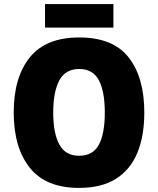

<svg xmlns="http://www.w3.org/2000/svg" viewBox="-20 -908 772 938"><path d="M685 -358Q685 -244 651 -161.5Q617 -79 546.5 -34.5Q476 10 366 10Q204 10 125.5 -88.5Q47 -187 47 -359Q47 -530 125.5 -627.5Q204 -725 367 -725Q532 -725 608.5 -627.5Q685 -530 685 -358ZM240 -358Q240 -257 270 -202Q300 -147 366 -147Q434 -147 463 -201Q492 -255 492 -358Q492 -461 463 -516Q434 -571 367 -571Q300 -571 270 -515.5Q240 -460 240 -358ZM534 -888V-773H200V-888Z"/></svg>

Font: Noto Sans Lao Looped SemiCondensed Black
Style: Regular
Weight: 900
Width: 4
Designer: Mark Frömberg, Ben Mitchell
Foundry: The Fontpad Ltd
Version: Version 1.002; ttfautohint (v1.8.4.7-5d5b)